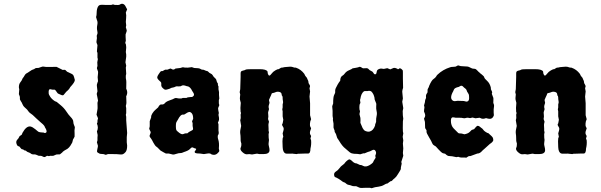

<svg xmlns="http://www.w3.org/2000/svg" viewBox="-20 -810 3153 1008"><path d="M243.2 -341.8Q233.4 -341.8 235.8 -317.9Q235.4 -315.4 243.2 -302.7Q251 -290 268.1 -278.8L277.8 -274.9Q279.8 -272.9 297.9 -258.3Q315.9 -243.7 328.1 -225.1Q340.3 -206.5 349.6 -197.3Q364.7 -182.1 364.7 -171.4Q365.2 -160.6 369.1 -152.3Q373 -144 373 -141.1L371.1 -125L371.6 -109.9Q372.1 -94.7 371.6 -92.8Q371.1 -90.8 367.7 -85Q364.3 -79.1 363.3 -77.6Q362.3 -76.2 360.8 -67.4Q358.9 -58.6 356 -56.2Q343.8 -32.2 326.7 -24.4Q321.3 -22 314 -16.6Q306.6 -11.2 307.1 -9.8Q296.9 -1 294.9 0Q293 1 285.6 0.5Q274.9 0 268.1 4.4Q261.2 8.8 253.4 8.3Q246.1 7.8 244.1 7.8L236.8 9.8L227.1 7.8Q222.2 10.3 219.7 12.2Q213.9 17.1 205.6 12.2Q197.8 7.8 191.4 7.8H183.1Q167 0 159.7 0.5Q152.3 1 147.9 -0.5Q143.6 -2 140.6 -4.9Q136.7 -7.8 130.9 -9.8Q122.6 -12.2 119.6 -15.6Q116.2 -19 113.8 -19.5Q110.8 -20 109.4 -20.5Q107.9 -21 106.9 -21L101.1 -25.9H97.7Q92.3 -26.4 87.9 -33.2Q82 -42 78.1 -42Q71.3 -42 66.9 -54.7Q62.5 -67.4 70.3 -76.2Q78.6 -85 79.6 -88.9Q81.1 -92.8 82.5 -94.7Q84 -96.7 87.9 -98.6Q91.8 -101.1 94.2 -103Q98.1 -110.8 98.1 -112.8Q118.2 -148.9 139.2 -146Q150.4 -144 165 -131.8Q179.7 -119.1 183.6 -117.2Q188 -115.2 210 -113.8Q214.8 -110.8 216.8 -111.8Q224.6 -113.3 224.6 -120.1Q224.6 -127 220.2 -134.3Q215.3 -141.6 213.9 -147Q208.5 -156.2 189.9 -170.9Q172.9 -187 169.9 -189Q167 -190.9 159.7 -198.7Q152.3 -206.5 142.1 -213.4Q131.8 -219.7 122.1 -234.9Q113.3 -243.7 107.9 -248Q102.5 -252.4 98.1 -262.7Q94.2 -272.9 89.8 -278.3Q85.9 -284.2 85 -287.1Q84 -290 84.5 -294.4Q85.4 -303.2 79.1 -315.9Q79.1 -316.9 81.1 -340.8L79.1 -351.1Q79.1 -367.7 85.9 -376.5Q92.8 -385.7 93.8 -387.7Q94.7 -389.6 96.7 -394Q98.6 -399.4 101.6 -402.3Q104.5 -405.3 108.9 -413.6Q114.3 -422.9 119.1 -424.8Q124 -426.8 134.8 -434.6Q148.4 -444.3 153.8 -445.3Q159.2 -446.3 162.1 -449.2Q167.5 -454.1 174.8 -453.1Q182.1 -452.1 192.4 -457Q203.1 -461.9 210.9 -460Q218.8 -458 237.3 -458.5Q255.9 -459 276.9 -459L309.1 -442.9Q311 -442.9 315.9 -443.4Q321.3 -443.8 323.2 -442.4Q325.2 -440.9 328.1 -437.5Q331.1 -434.1 333 -433.1Q335 -432.1 341.8 -429.2Q361.3 -420.9 364.7 -415.5Q368.2 -410.2 373 -390.1Q373 -378.4 349.1 -353Q343.3 -341.3 335.4 -335Q327.6 -329.1 320.8 -319.8Q314 -310.1 310.1 -309.6Q305.7 -309.1 297.9 -313Q290 -316.9 286.6 -317.9Q283.2 -318.8 279.8 -324.2Q276.9 -329.1 272.9 -334Q269 -338.9 266.6 -339.4Q264.6 -339.8 259.8 -339.4Q254.9 -338.9 250.5 -340.3Q246.1 -341.8 243.2 -341.8Z M488.8 -120.1Q498.5 -139.6 488.8 -161.1L491.7 -168V-176.8L494.6 -189L486.8 -208Q490.7 -227.5 490.7 -230.5Q490.7 -233.4 491.7 -236.3Q492.7 -238.8 492.2 -252.9Q491.7 -267.1 491.7 -270L494.6 -282.2L487.8 -316.9L491.7 -331.1Q491.7 -335.9 489.7 -349.1Q487.8 -362.3 488.8 -366.7Q489.7 -371.1 491.7 -376Q493.7 -380.9 494.6 -383.8L492.7 -404.8Q492.7 -406.7 494.1 -418.5Q495.6 -430.2 494.6 -434.6Q493.7 -439 491.2 -444.3Q488.8 -449.7 488.8 -453.1L491.7 -463.9L490.7 -482.9L493.7 -499.5L491.7 -507.8V-532.2L488.8 -540L491.7 -573.2L486.8 -585.9Q485.8 -590.8 487.3 -598.6Q488.8 -606.4 488.8 -609.9L487.8 -622.1L491.7 -633.8Q492.7 -638.7 490.7 -647.5Q487.3 -662.6 490.7 -678.7Q494.1 -694.3 488.8 -705.1L484.4 -720.2L486.8 -731Q486.8 -781.2 506.8 -784.2Q513.7 -785.2 522 -784.7Q530.3 -784.2 531.7 -784.2H564.5L573.2 -787.1L582.5 -784.2Q603.5 -782.7 608.4 -785.6Q613.8 -789.1 614.7 -789.1Q632.8 -794.9 643.6 -768.1Q646.5 -763.2 647.5 -761.2L640.6 -744.1Q644 -730.5 642.1 -714.8Q640.6 -698.7 640.6 -694.8L642.6 -676.8L640.6 -667Q645.5 -652.3 645.5 -647.9L640.6 -632.8Q638.7 -631.8 639.6 -614.3Q640.6 -596.7 640.6 -596.2L637.7 -585Q637.7 -582 640.6 -579.1Q642.6 -567.9 642.6 -559.1L640.6 -537.1Q643.6 -522.9 642.6 -512.2L638.7 -482.9L642.6 -464.8L640.6 -455.1L642.6 -421.9L640.6 -413.1V-399.9L642.6 -388.2Q643.6 -381.3 643.1 -366.2Q642.6 -351.1 642.6 -344.2Q649.4 -331.1 647.5 -319.3Q645.5 -308.1 642.6 -305.2L643.6 -274.9V-269.5Q643.6 -264.6 640.6 -253.9L642.6 -242.2V-215.8L640.6 -207L642.6 -196.8V-178.2Q642.6 -174.3 647.5 -111.8L645.5 -89.8V-63L647.5 -45.9Q647.5 -21.5 639.2 -11.7Q630.9 -2 624 0Q617.2 2 606.9 0.5Q596.7 -1 574.7 -1H546.4L535.6 2.9Q533.2 2.9 523.4 -1Q503.4 -1 498.5 -5.9Q493.7 -7.8 490.7 -11.2Q487.8 -14.6 491.2 -27.8Q494.6 -41 494.1 -44.9Q493.7 -48.8 488.8 -63L491.7 -73.2V-87.9L492.7 -101.1Z M977.1 -27.8Q970.2 -19.5 944.3 -11.2Q934.1 -5.9 926.8 -6.3Q919.4 -6.8 906.2 -2.4Q893.1 2 888.2 1.5Q883.3 1 866.2 -3.9H851.1Q849.6 -3.9 839.8 -9.8Q830.1 -15.6 827.1 -17.1Q824.2 -18.1 822.3 -20L814.5 -27.8Q807.1 -36.1 802.2 -39.1Q793.9 -44.4 785.2 -61Q776.9 -78.1 772 -84Q767.1 -89.8 765.6 -93.8Q764.2 -97.7 768.1 -105.5Q772 -113.3 771 -117.2Q770 -120.1 767.1 -125.5Q764.2 -130.9 763.2 -133.8L766.1 -147V-173.8L772.9 -191.9Q773.9 -192.9 773.4 -197.8Q772.9 -202.6 780.3 -215.3Q788.1 -227.5 797.4 -234.9Q806.2 -242.7 810.1 -246.1Q818.4 -263.2 828.1 -261.7Q837.4 -260.3 843.8 -266.6L851.1 -273.9Q858.9 -279.3 873.5 -284.2Q888.2 -289.1 892.6 -292Q899.4 -296.4 904.8 -295.4Q918.9 -292 932.1 -293L939.9 -295.9H959L965.3 -298.8L982.9 -300.8H987.3Q990.2 -300.8 990.2 -301.8Q1005.4 -309.6 992.7 -327.1Q990.2 -330.1 989.3 -332Q980.5 -351.1 968.3 -356Q967.3 -356.9 964.4 -356.9Q961.4 -356.9 953.6 -359.9Q945.8 -362.8 938 -361.8L927.2 -356.9Q924.8 -356 917 -356.4Q909.2 -356.9 906.7 -356.9Q904.3 -356.9 900.9 -355Q894.5 -351.1 885.7 -350.1Q877 -348.6 874.5 -346.2Q872.1 -344.2 870.1 -344.2Q868.2 -343.8 859.4 -340.8Q850.6 -337.9 845.7 -339.4Q841.3 -340.8 833.5 -348.6Q825.7 -356.4 826.7 -365.2Q827.1 -374 825.7 -377Q824.2 -379.9 817.4 -385.7Q810.5 -391.6 806.6 -398.4Q802.7 -405.3 812.5 -419.9Q822.3 -434.6 824.2 -435.5Q826.2 -436.5 829.1 -437H834Q835.9 -438 839.8 -440.4Q843.8 -442.9 846.2 -443.8Q848.1 -444.8 853 -444.3Q857.9 -443.8 860.4 -444.8L874 -450.2Q877 -450.2 881.8 -447.3Q891.6 -440.9 901.4 -450.2Q906.2 -451.2 914.6 -451.7Q922.9 -452.1 926.3 -453.1L939.9 -457L951.2 -455.1Q967.8 -454.1 976.6 -456.1Q985.4 -458 987.3 -457.5Q989.3 -457 993.7 -455.1Q998 -453.1 1000 -453.1L1016.1 -452.1Q1026.4 -452.1 1032.2 -448.2Q1038.1 -444.3 1041.5 -444.3Q1044.9 -444.8 1048.3 -443.8L1058.1 -439.9Q1058.1 -439 1063 -438Q1068.4 -437 1070.3 -436Q1072.3 -435.1 1073.7 -433.1Q1075.2 -431.2 1077.1 -429.7Q1079.1 -427.7 1080.6 -426.8Q1082 -425.8 1085.4 -424.3Q1093.8 -420.9 1097.2 -414.1Q1100.6 -407.2 1106 -402.8Q1111.3 -397.9 1113.3 -395.5Q1115.2 -393.1 1116.7 -386.7Q1118.2 -380.9 1119.1 -378.9Q1120.1 -377 1121.6 -375Q1123 -373 1124 -371.1V-363.8Q1124 -361.3 1127 -356.9V-341.8L1129.9 -326.2Q1128.9 -313.5 1131.3 -293L1128.9 -284.2V-267.1L1131.3 -257.8L1125 -242.2Q1125 -234.4 1128.9 -216.8L1127 -207Q1131.3 -187.5 1129.9 -181.6Q1128.9 -175.8 1124 -166L1127 -158.2V-124Q1130.9 -106.9 1124 -100.1Q1121.6 -88.9 1126 -76.7Q1131.8 -59.1 1128.9 -30.8L1131.3 -18.1Q1131.3 -13.2 1120.1 -3.4Q1108.9 6.3 1091.3 1Q1083.5 -6.8 1068.8 -3.9Q1054.2 -1 1050.3 -1L1030.3 -3.9Q1011.2 -3.9 1005.4 -6.8Q1001.5 -10.7 1001.5 -13.2L1009.3 -24.9Q1011.2 -28.8 1007.8 -29.8Q1004.9 -30.3 1002.9 -31.2Q1001 -32.2 998.5 -32.7Q996.1 -33.2 994.6 -34.7Q993.2 -36.1 988.8 -36.1Q984.4 -36.1 977.1 -27.8ZM942.9 -106.4Q951.2 -109.9 954.6 -109.9H963.4Q971.2 -117.7 980.5 -121.6Q990.2 -126 992.7 -129.4Q995.1 -132.8 991.2 -148.9Q991.2 -156.7 991.2 -164.1L988.3 -171.9Q988.3 -174.3 994.1 -186Q994.1 -207.5 986.3 -215.8Q978.5 -224.1 971.2 -221.7Q963.4 -219.2 960.4 -216.8Q958 -214.8 956.1 -213.9Q954.1 -212.9 951.7 -211.4Q949.2 -210 947.8 -209Q946.3 -208 942.4 -208.5Q927.7 -210.4 913.1 -180.2Q912.1 -178.7 910.2 -175.8Q908.2 -172.9 905.8 -168Q903.3 -163.1 903.3 -148.4Q903.3 -133.8 905.3 -128.4Q907.2 -123 920.9 -112.8Q934.6 -102.5 942.9 -106.4Z M1390.1 -105Q1390.1 -83 1392.1 -75.2L1390.1 -57.1Q1389.2 -51.3 1392.1 -40.5Q1395 -29.8 1395 -21.5Q1395 -1 1362.8 -1H1341.3Q1339.4 -1 1334.5 -2.4Q1329.6 -3.9 1326.2 -2.9L1303.2 1L1289.1 -1Q1287.1 -1 1276.9 0Q1266.6 1 1254.4 -9.8Q1242.2 -20 1242.2 -29.8L1246.1 -42Q1247.1 -43.9 1247.1 -56.2L1244.1 -66.9Q1243.2 -68.8 1243.2 -83.5Q1243.2 -98.1 1241.2 -109.9Q1239.3 -121.6 1246.1 -148.9L1241.2 -179.2L1243.2 -187Q1244.1 -189 1243.7 -196.8Q1243.2 -204.6 1243.2 -208L1245.1 -215.8Q1245.1 -220.2 1243.2 -222.2Q1243.2 -226.1 1242.2 -243.2L1244.1 -270Q1238.3 -287.6 1239.7 -298.8Q1241.2 -310.1 1241.2 -314L1238.3 -326.2L1241.2 -341.8L1243.2 -405.8V-423.8Q1243.2 -431.6 1245.6 -434.6Q1248 -437.5 1255.9 -439.5Q1264.6 -440.9 1268.6 -443.8Q1272.5 -446.8 1299.3 -446.8H1343.3Q1377 -446.8 1384.3 -435.1L1385.3 -428.7Q1385.3 -423.8 1388.2 -418.5Q1391.1 -413.1 1393.6 -413.1Q1398.4 -413.1 1405.8 -423.3Q1413.1 -433.6 1425.3 -440.4Q1437 -446.8 1439.5 -446.8H1442.9L1455.1 -454.1Q1456.1 -455.1 1459 -455.1H1462.9Q1472.2 -458 1484.4 -458.5Q1497.1 -459 1503.4 -460Q1509.8 -460.9 1525.9 -455.1H1531.7Q1534.2 -455.1 1535.2 -454.1Q1560.1 -445.3 1577.1 -422.9Q1578.1 -421.9 1578.6 -420.4Q1579.1 -418.9 1580.1 -417Q1581.1 -415 1582 -413.1Q1583 -411.1 1586.4 -407.2Q1590.3 -403.3 1591.3 -401.4Q1592.3 -399.4 1594.2 -394Q1596.2 -389.2 1597.7 -386.7Q1599.1 -383.8 1599.1 -379.9Q1599.1 -376 1600.1 -373.5Q1601.1 -371.1 1604 -366.7Q1606.9 -362.3 1607.4 -359.4Q1607.9 -356.4 1607.4 -355Q1606.9 -353 1606 -350.6Q1605 -348.1 1605 -346.2L1607.9 -330.1L1605 -303.2L1607.9 -268.1V-205.1L1613.3 -184.1Q1607.9 -173.3 1607.4 -162.1Q1606.9 -150.9 1607.9 -147.9L1613.3 -136.2L1607.9 -120.1Q1606 -111.3 1607.9 -106L1613.3 -95.7L1609.9 -83L1613.3 -73.2Q1615.2 -51.3 1609.9 -29.8Q1609.9 -3.9 1597.2 -3.9H1581.1L1551.3 -2.9H1546.4Q1542 -2.9 1538.1 -1L1519 -2.9Q1516.1 -3.9 1510.3 -3.4Q1504.4 -2.9 1501.5 -3.4Q1498.5 -3.9 1490.7 -3.4Q1482.9 -2.9 1479 -4.4Q1464.8 -10.3 1463.9 -38.1L1462.9 -68.4Q1462.9 -87.9 1467.3 -90.8L1463.9 -109.9Q1463.9 -110.8 1467.8 -123.5Q1471.7 -136.2 1466.3 -143.6Q1460.9 -151.4 1460.9 -155.3Q1460.9 -159.2 1463.9 -162.1Q1465.8 -170.9 1467.3 -181.2L1463.9 -199.2V-226.1Q1460.9 -235.8 1462.4 -239.3Q1463.9 -242.7 1463.9 -247.6V-259.8Q1463.4 -262.2 1465.3 -267.6Q1467.3 -272.5 1465.3 -281.2Q1463.4 -290 1463.9 -297.9Q1463.9 -305.7 1459 -310.1Q1459.5 -324.2 1447.8 -327.1Q1436 -330.1 1427.2 -326.2Q1418.5 -322.3 1413.1 -321.8Q1407.2 -321.3 1405.8 -317.9Q1404.3 -314 1403.8 -311.5Q1402.8 -308.6 1397.9 -298.8Q1393.1 -289.1 1392.1 -285.2L1395 -270Q1389.2 -252.4 1390.1 -248L1392.1 -237.8Q1392.1 -233.9 1389.2 -226.6Q1386.2 -219.2 1388.2 -209Q1390.1 -198.7 1387.2 -185.1L1392.1 -170.9Q1389.2 -159.2 1389.2 -154.3L1390.1 -134.8V-123L1392.1 -116.2Z M2033.7 141.1H2031.2L2022.5 147Q2017.1 150.9 2015.6 152.3Q2014.2 153.8 2010.7 153.8Q2007.3 153.8 1996.1 160.6Q1984.9 167.5 1968.3 169.9Q1952.1 171.9 1949.2 172.9Q1946.3 173.8 1942.4 174.8Q1938.5 175.8 1936 176.8Q1933.1 177.7 1931.2 178.2L1921.9 175.8H1902.8L1877.4 176.8Q1871.1 176.8 1866.2 174.8L1851.1 168Q1848.1 167 1840.3 167.5Q1832.5 168 1826.2 165Q1819.8 162.1 1810.5 160.6Q1801.3 159.2 1791 148.9Q1788.1 147.5 1784.2 146.5Q1780.3 145.5 1769.5 136.7Q1758.8 128.9 1747.1 123L1737.8 119.1Q1733.9 114.3 1733.9 106Q1733.9 97.7 1741.7 91.8Q1749.5 86.4 1753.4 83Q1757.8 79.1 1763.7 71.3Q1769.5 63.5 1772.5 61.5Q1774.9 59.1 1779.8 55.7Q1784.7 52.2 1787.1 49.8Q1797.9 34.2 1812 26.9Q1818.4 25.4 1829.6 36.6Q1840.8 47.9 1852.1 47.9L1870.1 56.2H1874.5Q1877.9 56.2 1886.7 61Q1900.4 68.8 1920.9 56.6Q1940.9 44.4 1940.9 36.1L1952.1 18.1L1950.2 7.8Q1950.2 5.9 1953.1 -0.5Q1956.1 -6.8 1953.1 -14.2Q1946.8 -29.8 1930.2 -19.5Q1923.8 -15.6 1918 -14.2Q1912.1 -13.2 1911.1 -12.2L1894 -4.9Q1890.6 -4.9 1887.2 -4.9L1871.1 0L1856 -2Q1835.9 -2 1826.7 -4.9Q1817.4 -7.8 1802.7 -22Q1788.1 -35.6 1785.2 -37.1Q1776.4 -45.9 1768.6 -57.6Q1760.7 -69.3 1756.8 -76.2Q1752 -82 1750.5 -85.4Q1749 -88.9 1747.1 -95.7Q1745.1 -102.5 1744.1 -105.5Q1743.2 -107.9 1740.7 -111.8Q1738.3 -115.2 1737.3 -117.2Q1736.3 -119.1 1736.8 -121.6Q1736.8 -124 1736.3 -125.5Q1735.8 -127 1734.4 -129.9Q1732.9 -132.8 1732.4 -135.7Q1731.9 -138.7 1731 -140.1V-161.1L1728 -178.2Q1727.1 -180.2 1728 -183.6Q1729 -187 1728 -189L1726.1 -201.2V-228L1724.1 -251Q1724.1 -253.9 1729 -266.1Q1729 -303.2 1734.9 -312.5Q1740.7 -321.8 1739.7 -330.1Q1738.8 -340.8 1745.1 -351.6Q1751 -362.3 1752.9 -366.7Q1754.9 -371.1 1759.3 -377Q1763.7 -382.8 1766.1 -386.2Q1766.1 -407.2 1779.8 -414.1Q1783.7 -416 1788.6 -422.4Q1797.9 -435.5 1813 -441.4Q1828.1 -447.8 1831.1 -451.2L1848.6 -454.1Q1860.4 -456.1 1864.3 -458Q1868.2 -460 1871.1 -459Q1874 -458 1876 -457Q1877.9 -456.1 1880.4 -454.1Q1885.7 -449.7 1897.9 -451.7Q1909.7 -453.6 1915 -447.3Q1919.9 -440.9 1927.7 -438Q1936 -435.1 1939.9 -427.7Q1948.2 -413.1 1956.1 -424.8Q1957 -426.8 1958 -434.6Q1959.5 -447.3 1980 -450.2L1995.1 -448.2L2013.2 -452.1L2028.8 -445.8L2045.9 -453.1Q2054.2 -455.1 2065.9 -449.2Q2068.8 -442.9 2077.1 -451.2Q2084 -453.1 2094.2 -440.9Q2095.2 -439 2095.2 -429.2V-397.9L2096.2 -349.1Q2091.8 -335.9 2091.8 -329.1L2095.2 -293L2091.8 -275.9L2097.2 -242.2L2094.2 -227.1Q2094.2 -201.7 2097.2 -187L2095.2 -172.9Q2094.2 -129.9 2095.2 -120.1L2097.2 -109.9L2094.2 -91.8L2097.2 -73.2L2095.2 -56.2L2097.2 -30.8L2095.2 -6.8L2097.2 7.8L2086.9 40L2088.9 49.3Q2088.9 50.8 2086.4 60.5Q2084 70.3 2084.5 74.2Q2085 77.1 2082.5 82Q2080.1 86.9 2078.1 89.8Q2076.2 92.8 2069.3 104Q2060.5 119.1 2052.2 125.5Q2043.9 131.8 2040 136.7Q2036.1 141.1 2033.7 141.1ZM1949.2 -154.3Q1949.2 -156.7 1950.2 -158.2L1954.1 -168.9Q1955.1 -170.9 1954.6 -178.2Q1954.1 -185.5 1957 -200.2Q1960.4 -214.4 1957 -227.1Q1954.1 -239.7 1955.1 -252Q1956.1 -264.2 1955.1 -267.1Q1954.1 -270.5 1950.2 -279.3Q1946.3 -288.1 1946.3 -292Q1946.8 -295.9 1945.8 -297.9Q1941.9 -316.9 1930.2 -329.1Q1922.4 -335.4 1909.7 -332H1897.9Q1893.1 -332 1891.1 -331.1Q1876 -319.8 1872.1 -292L1870.1 -285.2L1872.1 -271Q1872.1 -269 1871.1 -267.6Q1870.1 -266.1 1868.7 -263.2Q1867.2 -260.3 1866.7 -247.1Q1866.2 -233.9 1870.1 -226.1L1867.2 -210.9L1872.1 -190.9Q1873 -187 1872.6 -178.2Q1872.1 -169.4 1872.1 -165Q1877 -155.3 1880.4 -145.5Q1883.8 -135.7 1887.2 -132.8Q1890.6 -125 1901.4 -121.1Q1912.1 -117.2 1919.9 -119.1Q1939.9 -124 1949.2 -150.9Z M2441.9 -458.5Q2448.2 -456.1 2454.1 -452.6Q2460 -449.2 2467.3 -449.2Q2475.1 -449.2 2479 -446.3Q2482.9 -443.4 2488.3 -437.5Q2493.7 -431.2 2496.1 -430.2Q2498 -427.2 2509.8 -418.5Q2521.5 -409.7 2522.5 -403.3Q2523.9 -397.5 2537.1 -385.7Q2550.3 -374 2556.2 -353Q2557.1 -351.1 2557.1 -347.7V-341.8Q2564 -328.1 2564 -325.2L2562 -317.9Q2563 -314 2565.9 -307.1Q2568.8 -299.8 2569.8 -296.9Q2570.8 -293.9 2570.3 -284.2Q2569.8 -274.4 2569.8 -270L2573.7 -258.8Q2574.7 -256.8 2571.8 -235.8V-219.2L2572.8 -206.1Q2572.8 -203.1 2571.8 -201.2Q2563 -182.1 2543 -187L2531.7 -189.9L2522 -187Q2519 -186 2509.8 -187L2498 -191.9L2476.1 -189L2460.9 -192.9L2447.8 -189.9L2437 -191.9Q2433.1 -192.9 2425.3 -190.4Q2417.5 -188 2411.6 -189.9Q2405.3 -191.9 2390.1 -191.9H2372.1Q2369.6 -191.9 2364.7 -193.4Q2347.2 -198.2 2347.2 -176.3Q2347.2 -150.4 2361.8 -135.7Q2376.5 -121.1 2381.8 -115.7Q2386.7 -109.9 2390.1 -109.9L2403.8 -108.9L2418 -105Q2437 -108.4 2445.8 -117.2Q2454.1 -126 2456.1 -127.4Q2458 -128.9 2462.4 -129.9Q2466.8 -130.9 2468.8 -131.8Q2470.2 -132.8 2477.1 -141.6Q2483.9 -150.4 2489.3 -149.4Q2494.6 -148.9 2499.5 -144.5Q2504.4 -140.1 2507.3 -138.2Q2512.7 -135.3 2516.6 -129.4Q2520 -123.5 2529.8 -117.2Q2539.6 -110.8 2543.9 -110.8Q2553.7 -101.1 2561 -95.2Q2567.9 -88.9 2568.8 -82.5Q2569.8 -76.2 2569.8 -74.2Q2569.8 -69.8 2563.5 -63.5Q2557.1 -57.1 2552.7 -55.2Q2532.7 -36.1 2522.9 -28.3Q2513.2 -20.5 2508.3 -14.6Q2498 -3.9 2485.8 -3.9L2451.2 8.8Q2449.2 9.8 2445.3 9.3Q2441.4 8.8 2436 12.7Q2430.2 17.1 2427.7 18.1L2421.4 17.1H2402.3Q2395.5 17.1 2385.7 13.2L2376 15.1Q2349.6 8.8 2339.8 9.3Q2330.1 10.3 2316.9 -2.9Q2314.9 -3.9 2310.1 -4.4Q2305.2 -4.9 2300.3 -8.3Q2295.4 -11.7 2282.2 -25.4Q2269.5 -39.1 2268.1 -41Q2266.1 -43 2259.3 -46.4Q2252.4 -49.8 2249 -58.1Q2246.1 -66.9 2232.4 -89.4Q2218.8 -111.8 2219.2 -118.2Q2219.7 -125 2218.8 -127Q2217.8 -128.9 2214.8 -132.8Q2211.9 -136.7 2211.9 -140.1L2210.9 -169.9L2206.1 -187L2210.9 -196.8Q2215.3 -205.6 2206.1 -224.1Q2206.1 -233.4 2207.5 -240.2Q2209 -247.1 2207.5 -251Q2206.1 -254.9 2206.1 -256.3Q2206.1 -257.8 2209 -266.6Q2211.9 -275.4 2211.4 -279.3Q2210.9 -283.7 2216.8 -295.9Q2216.8 -297.9 2216.3 -304.7Q2215.8 -311.5 2219.7 -317.4Q2224.1 -323.2 2224.6 -326.2Q2225.1 -329.1 2224.6 -334.5Q2224.1 -341.8 2228 -347.2Q2231.9 -352.5 2232.9 -358.9Q2246.1 -389.2 2255.9 -395Q2265.6 -401.4 2270 -408.7Q2273.9 -416 2276.9 -418Q2304.7 -444.8 2343.8 -457Q2349.1 -459 2357.9 -459Q2366.7 -459 2370.6 -460Q2374.5 -460.9 2377.9 -463.4Q2381.8 -465.8 2384.8 -466.8L2398.9 -462.9Q2417 -461.9 2421.9 -461.4Q2426.3 -460.9 2431.2 -460.9Q2436 -460.9 2441.9 -458.5ZM2382.8 -280.8 2415 -279.8Q2417 -279.8 2422.9 -277.8Q2428.7 -275.9 2432.1 -276.9Q2442.9 -279.3 2442.9 -294.9Q2442.9 -310.5 2440.9 -314.9Q2439 -319.3 2436 -323.2Q2431.6 -328.6 2430.2 -335Q2428.2 -341.3 2422.9 -345.2Q2418 -349.1 2416.5 -350.1Q2415 -351.1 2412.1 -354.5Q2403.8 -364.3 2393.1 -356.4Q2391.1 -355 2389.2 -354Q2365.2 -349.1 2362.3 -337.9Q2361.8 -335.9 2360.8 -334.5Q2359.9 -333 2359.9 -332Q2336.9 -292 2359.9 -280.3Q2363.8 -278.8 2367.2 -278.8Z M2836.9 -105Q2836.9 -83 2838.9 -75.2L2836.9 -57.1Q2835.9 -51.3 2838.9 -40.5Q2841.8 -29.8 2841.8 -21.5Q2841.8 -1 2809.6 -1H2788.1Q2786.1 -1 2781.2 -2.4Q2776.4 -3.9 2772.9 -2.9L2750 1L2735.8 -1Q2733.9 -1 2723.6 0Q2713.4 1 2701.2 -9.8Q2689 -20 2689 -29.8L2692.9 -42Q2693.8 -43.9 2693.8 -56.2L2690.9 -66.9Q2689.9 -68.8 2689.9 -83.5Q2689.9 -98.1 2688 -109.9Q2686 -121.6 2692.9 -148.9L2688 -179.2L2689.9 -187Q2690.9 -189 2690.4 -196.8Q2689.9 -204.6 2689.9 -208L2691.9 -215.8Q2691.9 -220.2 2689.9 -222.2Q2689.9 -226.1 2689 -243.2L2690.9 -270Q2685.1 -287.6 2686.5 -298.8Q2688 -310.1 2688 -314L2685.1 -326.2L2688 -341.8L2689.9 -405.8V-423.8Q2689.9 -431.6 2692.4 -434.6Q2694.8 -437.5 2702.6 -439.5Q2711.4 -440.9 2715.3 -443.8Q2719.2 -446.8 2746.1 -446.8H2790Q2823.7 -446.8 2831.1 -435.1L2832 -428.7Q2832 -423.8 2835 -418.5Q2837.9 -413.1 2840.3 -413.1Q2845.2 -413.1 2852.5 -423.3Q2859.9 -433.6 2872.1 -440.4Q2883.8 -446.8 2886.2 -446.8H2889.6L2901.9 -454.1Q2902.8 -455.1 2905.8 -455.1H2909.7Q2918.9 -458 2931.2 -458.5Q2943.8 -459 2950.2 -460Q2956.5 -460.9 2972.7 -455.1H2978.5Q2981 -455.1 2981.9 -454.1Q3006.8 -445.3 3023.9 -422.9Q3024.9 -421.9 3025.4 -420.4Q3025.9 -418.9 3026.9 -417Q3027.8 -415 3028.8 -413.1Q3029.8 -411.1 3033.2 -407.2Q3037.1 -403.3 3038.1 -401.4Q3039.1 -399.4 3041 -394Q3043 -389.2 3044.4 -386.7Q3045.9 -383.8 3045.9 -379.9Q3045.9 -376 3046.9 -373.5Q3047.9 -371.1 3050.8 -366.7Q3053.7 -362.3 3054.2 -359.4Q3054.7 -356.4 3054.2 -355Q3053.7 -353 3052.7 -350.6Q3051.8 -348.1 3051.8 -346.2L3054.7 -330.1L3051.8 -303.2L3054.7 -268.1V-205.1L3060.1 -184.1Q3054.7 -173.3 3054.2 -162.1Q3053.7 -150.9 3054.7 -147.9L3060.1 -136.2L3054.7 -120.1Q3052.7 -111.3 3054.7 -106L3060.1 -95.7L3056.6 -83L3060.1 -73.2Q3062 -51.3 3056.6 -29.8Q3056.6 -3.9 3043.9 -3.9H3027.8L2998 -2.9H2993.2Q2988.8 -2.9 2984.9 -1L2965.8 -2.9Q2962.9 -3.9 2957 -3.4Q2951.2 -2.9 2948.2 -3.4Q2945.3 -3.9 2937.5 -3.4Q2929.7 -2.9 2925.8 -4.4Q2911.6 -10.3 2910.6 -38.1L2909.7 -68.4Q2909.7 -87.9 2914.1 -90.8L2910.6 -109.9Q2910.6 -110.8 2914.6 -123.5Q2918.5 -136.2 2913.1 -143.6Q2907.7 -151.4 2907.7 -155.3Q2907.7 -159.2 2910.6 -162.1Q2912.6 -170.9 2914.1 -181.2L2910.6 -199.2V-226.1Q2907.7 -235.8 2909.2 -239.3Q2910.6 -242.7 2910.6 -247.6V-259.8Q2910.2 -262.2 2912.1 -267.6Q2914.1 -272.5 2912.1 -281.2Q2910.2 -290 2910.6 -297.9Q2910.6 -305.7 2905.8 -310.1Q2906.2 -324.2 2894.5 -327.1Q2882.8 -330.1 2874 -326.2Q2865.2 -322.3 2859.9 -321.8Q2854 -321.3 2852.5 -317.9Q2851.1 -314 2850.6 -311.5Q2849.6 -308.6 2844.7 -298.8Q2839.8 -289.1 2838.9 -285.2L2841.8 -270Q2835.9 -252.4 2836.9 -248L2838.9 -237.8Q2838.9 -233.9 2835.9 -226.6Q2833 -219.2 2835 -209Q2836.9 -198.7 2834 -185.1L2838.9 -170.9Q2835.9 -159.2 2835.9 -154.3L2836.9 -134.8V-123L2838.9 -116.2Z"/></svg>

Font: AntiqueNobleBoldCondensed
Style: BoldCondensed
Weight: 700
Version: Version 001.000